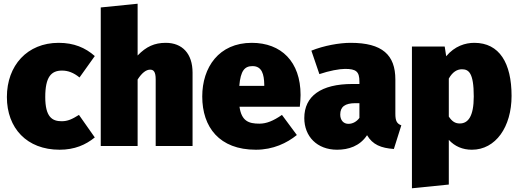

<svg xmlns="http://www.w3.org/2000/svg" viewBox="-20 -784 2784 1031"><path d="M295 -554C126 -554 17 -432 17 -263C17 -96 124 20 300 20C380 20 440 -6 489 -46L404 -167C367 -144 344 -133 311 -133C260 -133 223 -156 223 -263C223 -371 255 -405 313 -405C345 -405 375 -394 407 -368L489 -483C438 -528 377 -554 295 -554Z M870 -554C810 -554 765 -534 719 -486V-764L521 -744V0H719V-357C742 -393 765 -410 786 -410C804 -410 816 -400 816 -358V0H1014V-394C1014 -496 959 -554 870 -554Z M1594 -274C1594 -453 1490 -554 1332 -554C1155 -554 1066 -422 1066 -266C1066 -101 1158 20 1354 20C1447 20 1521 -16 1574 -59L1494 -167C1448 -135 1411 -120 1373 -120C1315 -120 1277 -134 1266 -211H1590C1592 -230 1594 -257 1594 -274ZM1399 -323H1265C1272 -405 1294 -429 1336 -429C1387 -429 1398 -384 1399 -330Z M2103 -173V-357C2103 -489 2033 -554 1863 -554C1802 -554 1719 -539 1652 -512L1695 -386C1748 -404 1802 -414 1833 -414C1892 -414 1910 -400 1910 -346V-333H1872C1704 -333 1614 -268 1614 -150C1614 -51 1683 20 1790 20C1851 20 1912 1 1951 -58C1981 -7 2026 11 2095 16L2135 -111C2111 -120 2103 -135 2103 -173ZM1851 -119C1824 -119 1807 -139 1807 -169C1807 -211 1833 -230 1889 -230H1910V-151C1897 -133 1876 -119 1851 -119Z M2527 -554C2479 -554 2422 -537 2376 -482L2368 -534H2192V227L2390 207V-33C2422 2 2464 20 2514 20C2642 20 2727 -103 2727 -269C2727 -445 2662 -554 2527 -554ZM2449 -121C2425 -121 2408 -131 2390 -158V-362C2410 -398 2435 -412 2460 -412C2496 -412 2524 -395 2524 -266C2524 -158 2493 -121 2449 -121Z"/></svg>

Font: Fira Sans Heavy
Style: Regular
Weight: 900
Designer: bBox Type GmbH & Carrois Corporate GbR & Edenspiekermann AG
Foundry: bBox Type GmbH & Carrois Corporate GbR & Edenspiekermann AG
Version: Version 4.300;PS 004.300;hotconv 1.0.88;makeotf.lib2.5.64775